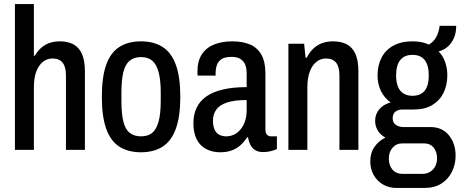

<svg xmlns="http://www.w3.org/2000/svg" viewBox="-20 -743 2285 952"><path d="M54 0V-723H148V-467H153Q167 -491 185.5 -507Q204 -523 227 -530.5Q250 -538 277 -538Q316 -538 343.5 -523.5Q371 -509 386 -476.5Q401 -444 401 -390V0H307V-369Q307 -390 303 -405.5Q299 -421 291 -431.5Q283 -442 270.5 -447.5Q258 -453 240 -453Q214 -453 193 -436.5Q172 -420 160 -388.5Q148 -357 148 -309V0Z M679 12Q615 12 571.5 -16Q528 -44 506.5 -105Q485 -166 485 -263Q485 -361 506.5 -421.5Q528 -482 571.5 -510Q615 -538 679 -538Q743 -538 786.5 -510Q830 -482 852 -421.5Q874 -361 874 -263Q874 -166 852 -105Q830 -44 786.5 -16Q743 12 679 12ZM679 -67Q714 -67 735 -84.5Q756 -102 766.5 -141Q777 -180 777 -243V-283Q777 -346 766.5 -385Q756 -424 735 -442Q714 -460 679 -460Q645 -460 623 -442Q601 -424 591.5 -385Q582 -346 582 -283V-243Q582 -180 591.5 -141Q601 -102 623 -84.5Q645 -67 679 -67Z M1072 12Q1045 12 1021 4Q997 -4 978.5 -21Q960 -38 949.5 -65.5Q939 -93 939 -132Q939 -175 954.5 -208Q970 -241 1002 -264Q1034 -287 1084.5 -299Q1135 -311 1203 -311V-379Q1203 -405 1195.5 -423Q1188 -441 1171.5 -451Q1155 -461 1128 -461Q1095 -461 1078 -449.5Q1061 -438 1055 -419.5Q1049 -401 1049 -378V-368H960Q959 -373 959 -377.5Q959 -382 959 -388Q959 -441 981.5 -474.5Q1004 -508 1043 -523Q1082 -538 1132 -538Q1183 -538 1219.5 -522.5Q1256 -507 1276 -472Q1296 -437 1296 -378V-101Q1296 -84 1303.5 -75.5Q1311 -67 1323 -67H1353V-4Q1340 2 1322.5 6.5Q1305 11 1285 11Q1261 11 1245.5 1.5Q1230 -8 1221.5 -25Q1213 -42 1210 -62H1205Q1192 -41 1173.5 -24Q1155 -7 1130 2.5Q1105 12 1072 12ZM1102 -67Q1122 -67 1140 -75.5Q1158 -84 1172 -100.5Q1186 -117 1194.5 -141Q1203 -165 1203 -196V-247Q1142 -247 1105 -234.5Q1068 -222 1052 -199Q1036 -176 1036 -144Q1036 -119 1043.5 -101.5Q1051 -84 1066 -75.5Q1081 -67 1102 -67Z M1410 0V-526H1488L1495 -457H1501Q1515 -485 1534.5 -503Q1554 -521 1578.5 -529.5Q1603 -538 1631 -538Q1671 -538 1699 -523.5Q1727 -509 1742 -476.5Q1757 -444 1757 -390V0H1663V-369Q1663 -390 1659 -405.5Q1655 -421 1647 -431.5Q1639 -442 1626.5 -447.5Q1614 -453 1596 -453Q1570 -453 1549 -436.5Q1528 -420 1516 -388Q1504 -356 1504 -309V0Z M1946 189Q1909 189 1879.5 172Q1850 155 1833 125Q1816 95 1816 57Q1816 15 1837 -15Q1858 -45 1891 -61Q1866 -74 1853 -96Q1840 -118 1840 -144Q1840 -177 1861 -201.5Q1882 -226 1917 -235Q1885 -258 1868.5 -292.5Q1852 -327 1852 -369Q1852 -418 1871.5 -456.5Q1891 -495 1930 -516.5Q1969 -538 2025 -538Q2049 -538 2069.5 -534Q2090 -530 2106 -522Q2130 -535 2143 -559.5Q2156 -584 2160 -615H2242Q2242 -580 2230.5 -554Q2219 -528 2200 -511.5Q2181 -495 2155 -488Q2177 -465 2187.5 -434.5Q2198 -404 2198 -370Q2198 -321 2179 -282.5Q2160 -244 2123 -222Q2086 -200 2031 -200H1976Q1954 -200 1940.5 -189.5Q1927 -179 1927 -156Q1927 -135 1942.5 -124Q1958 -113 1981 -113H2114Q2173 -113 2206 -72Q2239 -31 2239 29Q2239 73 2220.5 109.5Q2202 146 2168 167.5Q2134 189 2084 189ZM1975 119H2075Q2096 119 2112.5 109Q2129 99 2138 81.5Q2147 64 2147 43Q2147 9 2130 -11.5Q2113 -32 2084 -32H1975Q1945 -32 1926.5 -10.5Q1908 11 1908 43Q1908 77 1926 98Q1944 119 1975 119ZM2025 -268Q2066 -268 2086 -293.5Q2106 -319 2106 -369Q2106 -419 2086 -445Q2066 -471 2025 -471Q1985 -471 1964.5 -445Q1944 -419 1944 -369Q1944 -337 1953 -314Q1962 -291 1980.5 -279.5Q1999 -268 2025 -268Z"/></svg>

Font: Archivo Condensed Medium
Style: Regular
Weight: 500
Width: 3
Designer: Hector Gatti
Foundry: Omnibus-Type
Version: Version 2.001